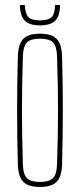

<svg xmlns="http://www.w3.org/2000/svg" viewBox="-20 -739 318 764"><path d="M139 5Q107.5 5 88.5 -4.2Q69.5 -13.5 60.8 -33.2Q52 -53 51 -85Q49.5 -138.5 48.8 -192.2Q48 -246 48 -299.5Q48 -353 48.8 -406.8Q49.5 -460.5 51 -514Q52 -546.5 60.8 -566.5Q69.5 -586.5 88.5 -595.8Q107.5 -605 139 -605Q170.5 -605 189.5 -595.8Q208.5 -586.5 217.2 -566.5Q226 -546.5 227 -514Q228.5 -460.5 229.2 -406.8Q230 -353 230 -299.5Q230 -246 229.2 -192.2Q228.5 -138.5 227 -85Q226 -53 217.2 -33.2Q208.5 -13.5 189.5 -4.2Q170.5 5 139 5ZM139 -15Q175 -15 190.2 -29.5Q205.5 -44 207 -85Q209 -148.5 210 -200Q211 -251.5 211 -299.5Q211 -347.5 210 -399Q209 -450.5 207 -514Q205.5 -556 190.8 -570.5Q176 -585 139 -585Q102.5 -585 87.5 -570.5Q72.5 -556 71 -514Q69 -450.5 68.2 -399Q67.5 -347.5 67.5 -299.5Q67.5 -251.5 68.2 -200Q69 -148.5 71 -85Q72.5 -44 87.8 -29.5Q103 -15 139 -15ZM139 -638Q97 -638 78.5 -656.8Q60 -675.5 59 -719H79Q80 -684.5 92.8 -671.2Q105.5 -658 139 -658Q173 -658 185.8 -671.2Q198.5 -684.5 199 -719H219Q218.5 -675.5 199.8 -656.8Q181 -638 139 -638Z"/></svg>

Font: Big Shoulders Display Thin Thin
Style: Regular
Weight: 250
Version: Version 2.002